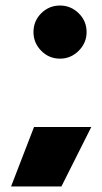

<svg xmlns="http://www.w3.org/2000/svg" viewBox="-20 -524 370 694"><path d="M101 -408Q101 -448 129 -476Q157 -504 197 -504Q236 -504 264.5 -476Q293 -448 293 -408Q293 -369 264.5 -340.5Q236 -312 197 -312Q157 -312 129 -340.5Q101 -369 101 -408ZM103 -65H310L202 150H20Z"/></svg>

Font: Prompt ExtraBold
Style: Regular
Weight: 800
Designer: Katatrad Team
Foundry: CadsonDemak
Version: Version 1.001